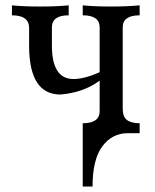

<svg xmlns="http://www.w3.org/2000/svg" viewBox="-20 -496 579 715"><path d="M324.7 198.7H288.1V-37.1Q351.1 -37.1 351.1 -82V-195.8Q292 -151.4 205.1 -144Q90.3 -144 88.4 -320.3V-394Q86.9 -439 24.4 -439V-476.1Q66.9 -471.7 128.9 -471.7Q190.9 -471.7 235.8 -476.1V-439Q173.3 -439 173.3 -394V-326.2Q173.3 -201.7 253.4 -201.7Q294.4 -201.7 351.1 -227.1V-394Q351.1 -439 288.1 -439V-476.1Q331.1 -471.7 393.1 -471.7Q454.6 -471.7 500 -476.1V-439Q437 -439 437 -394V-90.8Q437 -61.5 452.6 -49.3Q468.3 -37.1 500 -37.1V0H455.6Q397.9 0 361.3 48.6Q324.7 97.2 324.7 198.7Z"/></svg>

Font: Almanac
Style: Regular
Weight: 400
Designer: Eden's Almanac
Version: Version 3.501;March 28, 2021;FontCreator 13.0.0.2683 64-bit